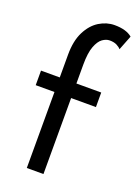

<svg xmlns="http://www.w3.org/2000/svg" viewBox="-136 -759 590 818"><g transform="rotate(20 159.0 -350.0)"><path d="M169.5 0H94V-344.5H9V-410.5H94V-513.5Q94 -576.5 115 -618Q136 -659.5 169 -679.8Q202 -700 238 -700Q291 -700 318 -677L292 -610.5Q285.5 -618.5 272.8 -625Q260 -631.5 240.5 -631.5Q224.5 -631.5 208.2 -620Q192 -608.5 180.8 -579Q169.5 -549.5 169.5 -495.5V-410.5H282V-344.5H169.5Z"/></g></svg>

Font: Lucymar Sans
Style: Regular
Weight: 400
Foundry: The League of Moveable Type (original font) / Main changes by Cristiano Sobral with portions from Mirco Monsees
Version: Version 2.001;August 30, 2020;FontCreator 13.0.0.2681 64-bit